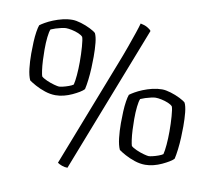

<svg xmlns="http://www.w3.org/2000/svg" viewBox="-89 -856 1164 1052"><g transform="rotate(10 492.5 -330.0)"><path d="M218 -286Q189 -286 159 -296Q129 -306 104.5 -319.5Q80 -333 68 -342Q57 -366 52.5 -405Q48 -444 48 -488Q48 -521 49.5 -552.5Q51 -584 55 -609.5Q59 -635 64 -648Q73 -655 91 -665.5Q109 -676 133.5 -686Q158 -696 185 -702.5Q212 -709 239 -709Q259 -709 287 -700.5Q315 -692 339 -680Q363 -668 372 -659Q381 -641 384.5 -607Q388 -573 388 -529Q388 -502 386.5 -467.5Q385 -433 381 -400.5Q377 -368 372 -347Q364 -338 347.5 -328Q331 -318 309.5 -308Q288 -298 264.5 -292Q241 -286 218 -286ZM229 -336Q236 -336 251 -339.5Q266 -343 282.5 -349Q299 -355 307 -361Q312 -380 315 -415Q318 -450 318 -488Q318 -533 315 -573Q312 -613 307 -626Q300 -635 282 -642.5Q264 -650 244.5 -654Q225 -658 212 -658Q203 -658 187 -654.5Q171 -651 155.5 -646Q140 -641 129 -636Q123 -623 119.5 -592Q116 -561 116 -522Q116 -493 117.5 -462Q119 -431 122.5 -407Q126 -383 129 -375Q138 -366 159.5 -356.5Q181 -347 201.5 -341.5Q222 -336 229 -336ZM352 94Q336 94 321 88.5Q306 83 296 76L525 -513Q547 -569 564 -616.5Q581 -664 593 -699.5Q605 -735 610 -754Q632 -750 648 -741Q664 -732 670 -723ZM768 4Q739 4 709 -6Q679 -16 654.5 -29.5Q630 -43 618 -52Q607 -76 602.5 -115Q598 -154 598 -198Q598 -231 599.5 -262.5Q601 -294 605 -319.5Q609 -345 614 -358Q623 -365 641 -375.5Q659 -386 683.5 -396Q708 -406 735 -412.5Q762 -419 789 -419Q809 -419 837 -410.5Q865 -402 889 -390Q913 -378 922 -369Q931 -351 934.5 -317Q938 -283 938 -239Q938 -212 936.5 -177.5Q935 -143 931 -110.5Q927 -78 922 -57Q914 -48 897.5 -38Q881 -28 859.5 -18Q838 -8 814.5 -2Q791 4 768 4ZM779 -46Q786 -46 801 -49.5Q816 -53 832.5 -59Q849 -65 857 -71Q862 -90 865 -125Q868 -160 868 -198Q868 -243 865 -283Q862 -323 857 -336Q850 -345 832 -352.5Q814 -360 794.5 -364Q775 -368 762 -368Q753 -368 737 -364.5Q721 -361 705.5 -356Q690 -351 679 -346Q673 -333 669.5 -302Q666 -271 666 -232Q666 -203 667.5 -172Q669 -141 672.5 -117Q676 -93 679 -85Q688 -76 709.5 -66.5Q731 -57 751.5 -51.5Q772 -46 779 -46Z"/></g></svg>

Font: Texturina Medium 12pt Light
Style: Regular
Weight: 300
Version: Version 1.002